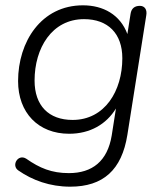

<svg xmlns="http://www.w3.org/2000/svg" viewBox="-20 -514 618 722"><path d="M244 188C368 188 438 125 459 -7L530 -456C534 -478 524 -492 506 -492C486 -492 474 -482 471 -462L459 -386C432 -459 368 -494 292 -494C135 -494 48 -357 48 -209C48 -90 124 -11 240 -11C319 -11 380 -47 416 -106L400 -4C384 92 327 137 239 137C174 137 129 118 79 83C48 63 21 108 49 127C102 164 168 188 244 188ZM253 -63C163 -63 110 -117 110 -211C110 -333 175 -442 296 -442C386 -442 440 -388 440 -295C440 -172 374 -63 253 -63Z"/></svg>

Font: SN Pro Light
Style: Italic
Weight: 300
Italic angle: -8.99998°
Designer: Tobias Whetton
Foundry: Supernotes
Version: Version 1.001;Glyphs 3.2 (3249)